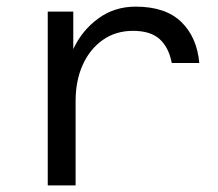

<svg xmlns="http://www.w3.org/2000/svg" viewBox="-20 -559 658 579"><path d="M124 0V-524H201V-411Q227 -467 276 -503Q325 -539 389 -539Q479 -539 526.5 -493Q574 -447 581 -369H498Q489 -416 461.5 -441Q434 -466 381 -466Q329 -466 290 -438.5Q251 -411 229.5 -363.5Q208 -316 208 -254V0Z"/></svg>

Font: Fragment Mono SC
Style: Regular
Weight: 400
Monospace: yes
Designer: Wei Huang based on Nimbus Sans by URW Studio, based on Helvetica by Max Miedinger.
Foundry: Wei Huang
Version: Version 1.012; ttfautohint (v1.8.4.7-5d5b)